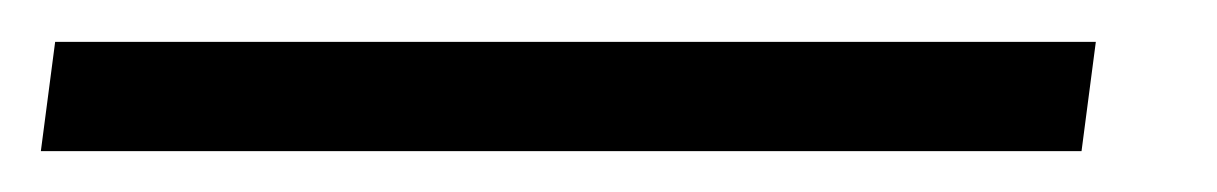

<svg xmlns="http://www.w3.org/2000/svg" viewBox="-76 24 596 94"><path d="M460.5 44.5 453.5 98H-56L-49 44.5Z"/></svg>

Font: Merriweather 28pt Black
Style: Italic
Weight: 900
Italic angle: -7.8°
Version: Version 2.101